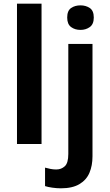

<svg xmlns="http://www.w3.org/2000/svg" viewBox="-20 -780 594 1040"><path d="M205 0H72V-760H205ZM310 240Q287 240 263 236.5Q239 233 224 228V128Q239 132 253.5 135Q268 138 285 138Q312 138 331 120.5Q350 103 350 54V-542H481V67Q481 117 464.5 156Q448 195 410 217.5Q372 240 310 240ZM344 -685Q344 -722 365 -736.5Q386 -751 416 -751Q445 -751 466.5 -736.5Q488 -722 488 -685Q488 -649 466.5 -633.5Q445 -618 416 -618Q386 -618 365 -633.5Q344 -649 344 -685Z"/></svg>

Font: Noto Sans Display SemiBold
Style: Regular
Weight: 600
Designer: Monotype Design Team
Foundry: Monotype Imaging Inc.
Version: Version 2.003